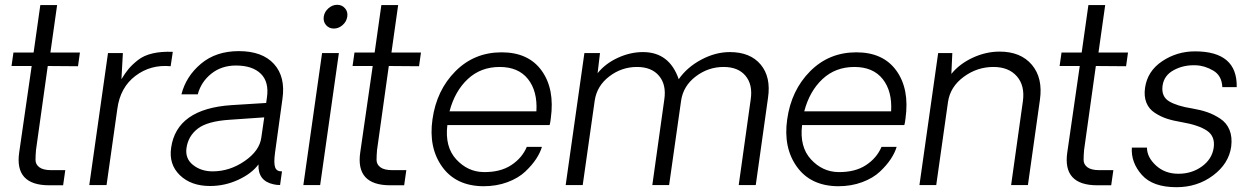

<svg xmlns="http://www.w3.org/2000/svg" viewBox="-20 -771 5214 800"><path d="M185 1Q40 1 60 -136L112 -496H28L36 -552H120L148 -750H218L190 -552H313L305 -495L179 -496L130 -146Q128 -123 128 -104.5Q128 -86 144 -74Q160 -62 194 -62H252L243 1Z M700 -555 691 -495Q608 -503 544.5 -455Q481 -407 469 -318L424 0H352L430 -550H492L486 -441Q501 -466 515.5 -483.5Q530 -501 554.5 -520.5Q579 -540 616 -548.5Q653 -557 700 -555Z M855 4Q776 4 729.5 -41Q683 -86 693 -155Q716 -318 945 -333L1089 -342L1092 -363Q1102 -429 1067 -463.5Q1032 -498 963 -498Q903 -498 860.5 -464Q818 -430 804 -378H736Q755 -453 817.5 -505.5Q880 -558 975 -558Q1073 -558 1121.5 -504.5Q1170 -451 1157 -360L1126 -135Q1120 -91 1126.5 -73.5Q1133 -56 1155 -57L1147 0Q1132 0 1120 -3Q1054 -17 1057 -86Q1029 -48 973 -22Q917 4 855 4ZM866 -57Q937 -57 999.5 -100Q1062 -143 1069 -199L1081 -282L937 -272Q844 -266 804 -235Q764 -204 757 -154Q751 -110 784.5 -83.5Q818 -57 866 -57Z M1329 -702Q1332 -722 1348.5 -736.5Q1365 -751 1385 -751Q1405 -751 1417.5 -736.5Q1430 -722 1427 -702Q1424 -681 1407.5 -666.5Q1391 -652 1371 -652Q1351 -652 1338.5 -666.5Q1326 -681 1329 -702ZM1322 -550H1392L1314 0H1244Z M1606 1Q1461 1 1481 -136L1533 -496H1449L1457 -552H1541L1569 -750H1639L1611 -552H1734L1726 -495L1600 -496L1551 -146Q1549 -123 1549 -104.5Q1549 -86 1565 -74Q1581 -62 1615 -62H1673L1664 1Z M2275 -278Q2273 -259 2270 -250H1844Q1833 -159 1881 -107Q1929 -55 1995 -54Q2064 -53 2109.5 -82.5Q2155 -112 2175 -159H2238Q2231 -135 2214 -109Q2197 -83 2168.5 -56Q2140 -29 2094.5 -12Q2049 5 1994 5Q1880 4 1822.5 -76Q1765 -156 1782 -274Q1799 -395 1877.5 -474Q1956 -553 2070 -553Q2182 -553 2237 -476.5Q2292 -400 2275 -278ZM2062 -492Q1983 -492 1929 -441.5Q1875 -391 1853 -307H2215Q2220 -391 2180 -441.5Q2140 -492 2062 -492Z M3021 -554Q3106 -554 3149.5 -502Q3193 -450 3180 -363L3129 0H3058L3108 -357Q3117 -418 3086.5 -455Q3056 -492 2995 -492Q2931 -492 2879 -452.5Q2827 -413 2818 -352L2768 0H2698L2748 -357Q2757 -418 2726 -455Q2695 -492 2634 -492Q2570 -492 2518.5 -452.5Q2467 -413 2458 -352L2408 0H2337L2415 -550H2480L2470 -466Q2502 -506 2554 -530Q2606 -554 2659 -554Q2769 -554 2808 -441Q2843 -491 2902 -522.5Q2961 -554 3021 -554Z M3753 -278Q3751 -259 3748 -250H3322Q3311 -159 3359 -107Q3407 -55 3473 -54Q3542 -53 3587.5 -82.5Q3633 -112 3653 -159H3716Q3709 -135 3692 -109Q3675 -83 3646.5 -56Q3618 -29 3572.5 -12Q3527 5 3472 5Q3358 4 3300.5 -76Q3243 -156 3260 -274Q3277 -395 3355.5 -474Q3434 -553 3548 -553Q3660 -553 3715 -476.5Q3770 -400 3753 -278ZM3540 -492Q3461 -492 3407 -441.5Q3353 -391 3331 -307H3693Q3698 -391 3658 -441.5Q3618 -492 3540 -492Z M4145 -556Q4233 -556 4279.5 -501Q4326 -446 4313 -355L4263 0H4193L4242 -349Q4251 -414 4217 -453Q4183 -492 4119 -492Q4051 -492 3995 -450.5Q3939 -409 3930 -346L3881 0H3811L3889 -550H3948L3944 -463Q3978 -505 4033 -530.5Q4088 -556 4145 -556Z M4552 1Q4407 1 4427 -136L4479 -496H4395L4403 -552H4487L4515 -750H4585L4557 -552H4680L4672 -495L4546 -496L4497 -146Q4495 -123 4495 -104.5Q4495 -86 4511 -74Q4527 -62 4561 -62H4619L4610 1Z M4882 9Q4783 9 4737.5 -42.5Q4692 -94 4696 -156H4759Q4759 -116 4796.5 -81.5Q4834 -47 4890 -47Q4946 -47 4988 -77.5Q5030 -108 5037 -155Q5044 -203 5009 -226.5Q4974 -250 4904 -262Q4868 -268 4842 -276.5Q4816 -285 4791.5 -301Q4767 -317 4756.5 -343.5Q4746 -370 4751 -405Q4761 -475 4822.5 -516Q4884 -557 4959 -557Q5136 -557 5133 -408H5073Q5071 -456 5035 -477Q4999 -498 4962 -499Q4912 -501 4871 -479Q4830 -457 4824 -414Q4818 -369 4851 -349Q4884 -329 4948 -319Q4983 -313 5010.5 -303.5Q5038 -294 5064.5 -276.5Q5091 -259 5103 -229.5Q5115 -200 5110 -160Q5100 -89 5034.5 -40Q4969 9 4882 9Z"/></svg>

Font: Oakes Grotesk Light
Style: Italic
Weight: 300
Italic angle: -8°
Designer: Samuel Oakes
Foundry: Samuel Oakes
Version: Version 1.000;PS 001.000;hotconv 1.0.88;makeotf.lib2.5.64775